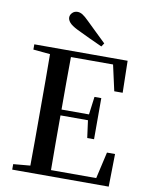

<svg xmlns="http://www.w3.org/2000/svg" viewBox="-102 -1036 864 1109"><g transform="rotate(10 330.0 -481.5)"><path d="M444.8 -810.1 431.2 -790Q355 -824.2 279.8 -860.8Q244.6 -878.4 231.9 -893.6Q219.2 -908.7 219.2 -922.9Q219.2 -938 231.2 -950.4Q243.2 -962.9 262.2 -962.9Q276.4 -962.9 291.3 -953.9Q306.2 -944.8 330.1 -920.9Q356.9 -894.5 386.2 -866.5Q415.5 -838.4 444.8 -810.1ZM549.8 -547.9 516.1 -699.2H269Q268.1 -624.5 268.1 -548.3Q268.1 -472.2 268.1 -391.1H429.2L442.9 -496.1H482.9V-254.9H442.9L429.2 -356.9H268.1Q268.1 -270 268.1 -191.2Q268.1 -112.3 269 -36.1H534.2L569.8 -191.9H617.2L613.8 0H47.9V-32.2L147 -41Q147.9 -115.2 147.9 -190.7Q147.9 -266.1 147.9 -341.8V-393.1Q147.9 -469.7 147.9 -544.9Q147.9 -620.1 147 -694.8L47.9 -704.1V-734.9H595.2L599.1 -547.9Z"/></g></svg>

Font: Source Han Serif TW SemiBold
Style: Regular
Weight: 600
Designer: Ryoko NISHIZUKA Ë•øÂ°öÊ∂ºÂ≠ê (kana & ideographs); Frank Grie√ühammer (Latin, Greek & Cyrillic); Wenlong ZHANG Âº†ÊñáÈæô 
Foundry: Adobe
Version: Version 2.003;hotconv 1.1.1;makeotfexe 2.6.0